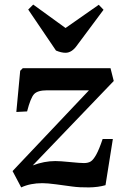

<svg xmlns="http://www.w3.org/2000/svg" viewBox="-20 -814 548 844"><path d="M226.1 -591.8 104 -772 126 -793.9 268.1 -690.9 414.1 -793 435.1 -771 319.8 -616.2Q296.4 -582 268.1 -582Q249.5 -582 226.1 -591.8ZM68.8 -502.9 80.1 -514.2H465.8L480 -458L124 -86.9Q174.3 -106 223.1 -106Q244.6 -106 288.1 -101.6Q331.5 -97.2 349.1 -97.2Q367.7 -97.2 379.2 -104.5Q390.6 -111.8 403.3 -134.8Q416 -157.7 431.2 -203.1H476.1L443.8 0Q411.6 9.3 370.6 9.8Q329.6 10.3 297.4 5.9Q265.1 1.5 226.6 -3.7Q188 -8.8 166 -8.8Q113.3 -8.8 73.2 9.8L35.2 -62L371.1 -417H187Q145.5 -417 129.9 -400.4Q114.3 -383.8 99.1 -324.2L51.8 -321.8Z"/></svg>

Font: Literata SemiBold
Style: Italic
Weight: 650
Italic angle: -2.39999°
Designer: Latin by Veronika Burian and Jose Scaglione. Greek by Irene Vlachou. Cyrillic by Vera Evstafieva
Foundry: TypeTogether
Version: Version 3.021